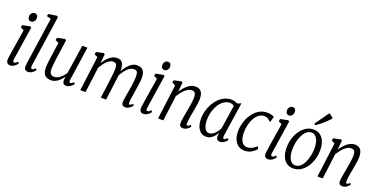

<svg xmlns="http://www.w3.org/2000/svg" viewBox="-23 -1681 4965 2533"><g transform="rotate(20 2460.0 -415.0)"><path d="M110 10Q95.5 10 81.8 3.2Q68 -3.5 61 -22.5Q54 -41.5 59 -77.5Q63.5 -114 71 -160.8Q78.5 -207.5 86.5 -256.8Q94.5 -306 102 -351.5Q109.5 -397 115.2 -432.8Q121 -468.5 123 -487L75.5 -509.5L82 -544L187 -565.5L205.5 -555.5L133 -78Q130 -58.5 136 -51Q142 -43.5 151.5 -43.5Q163 -43.5 173.2 -50.5Q183.5 -57.5 199.5 -74L212.5 -51.5Q200 -33.5 184 -19.8Q168 -6 149.5 2Q131 10 110 10ZM175.5 -628Q153.5 -628 140.5 -641.8Q127.5 -655.5 127.5 -682.5Q127.5 -712 145.5 -730.8Q163.5 -749.5 187 -749.5Q207 -749.5 219.5 -736.2Q232 -723 232 -698Q232 -666 214.5 -647Q197 -628 175.5 -628Z M384.5 -86Q381.5 -62.5 386.8 -53Q392 -43.5 401.5 -43.5Q413 -43.5 422 -49.2Q431 -55 448.5 -71L462 -50Q454.5 -39 440 -24.8Q425.5 -10.5 405.8 -0.2Q386 10 361.5 10Q346 10 334 4.2Q322 -1.5 315.2 -13.5Q308.5 -25.5 308.5 -44.5Q308.5 -51 309.5 -63.8Q310.5 -76.5 312.2 -91.5Q314 -106.5 316 -119L408 -751L347.5 -767.5L356 -800L471 -817L489.5 -805Z M684 10Q651.5 10 624.8 -2.2Q598 -14.5 582.2 -44Q566.5 -73.5 566.5 -126.5Q566.5 -141.5 568.2 -162Q570 -182.5 572.5 -205.8Q575 -229 578.2 -252.2Q581.5 -275.5 584.5 -295L611.5 -487L564.5 -509.5L570.5 -544L676.5 -565.5L695 -555.5L658 -291Q655 -270 652.2 -248.2Q649.5 -226.5 647.2 -205.5Q645 -184.5 643.5 -164.8Q642 -145 642 -127.5Q642 -95.5 652.2 -78Q662.5 -60.5 677.5 -53.8Q692.5 -47 707 -47Q738.5 -47 767.2 -63Q796 -79 819.8 -104.2Q843.5 -129.5 860 -156.5L921 -559H993L923.5 -82.5Q920.5 -63.5 924.8 -53.5Q929 -43.5 940 -43.5Q946 -43.5 956.5 -48.8Q967 -54 985 -71.5L998.5 -50Q989.5 -36 973.8 -22.2Q958 -8.5 938.2 0.8Q918.5 10 896.5 10Q869.5 10 858.2 -5.8Q847 -21.5 847 -48.5Q847 -53 847.8 -59.5Q848.5 -66 849.2 -73.2Q850 -80.5 851 -87.2Q852 -94 852.5 -100H851Q833.5 -74.5 814.2 -54.2Q795 -34 774.5 -19.5Q754 -5 731.2 2.5Q708.5 10 684 10Z M1237.5 -555.5 1224 -427Q1240.5 -453 1260.2 -477.8Q1280 -502.5 1303 -522.2Q1326 -542 1353.2 -553.8Q1380.5 -565.5 1413 -565.5Q1445 -565.5 1466 -551Q1487 -536.5 1497.2 -507.5Q1507.5 -478.5 1507.5 -433.5Q1507.5 -425.5 1507.2 -419Q1507 -412.5 1506.8 -407.2Q1506.5 -402 1506 -396.5L1491 -391.5Q1511 -426 1532.8 -457.2Q1554.5 -488.5 1578.8 -513Q1603 -537.5 1630.8 -551.5Q1658.5 -565.5 1691 -565.5Q1748.5 -565.5 1776.2 -532.2Q1804 -499 1804 -422.5Q1804 -403 1800.2 -372.8Q1796.5 -342.5 1791.2 -307.2Q1786 -272 1780.5 -236Q1776.5 -203.5 1771 -172.5Q1765.5 -141.5 1761.8 -116.2Q1758 -91 1758 -74.5Q1758 -57 1760.8 -50.2Q1763.5 -43.5 1770 -43.5Q1778 -43.5 1788.8 -48.8Q1799.5 -54 1815.5 -69.5L1827 -47.5Q1822 -40 1807.8 -26.2Q1793.5 -12.5 1773 -1.2Q1752.5 10 1728 10Q1710.5 10 1699 4Q1687.5 -2 1682 -14Q1676.5 -26 1676.5 -44Q1676.5 -61 1679.8 -85.5Q1683 -110 1688.5 -140.5Q1694 -171 1700 -203.5Q1707 -241.5 1712.8 -280.5Q1718.5 -319.5 1722 -355Q1725.5 -390.5 1725.5 -417.5Q1725.5 -467 1712.8 -484.8Q1700 -502.5 1668.5 -502.5Q1644.5 -502.5 1620.8 -490Q1597 -477.5 1574.2 -454.2Q1551.5 -431 1529.8 -398.8Q1508 -366.5 1488 -326.5L1507.5 -394Q1506.5 -377.5 1503.2 -351.8Q1500 -326 1496.8 -298Q1493.5 -270 1490.5 -247.5L1458 0H1384.5L1413.5 -223.5Q1418.5 -261.5 1423.2 -300Q1428 -338.5 1431 -370Q1434 -401.5 1434 -417.5Q1434 -467 1420.5 -484.8Q1407 -502.5 1375.5 -502.5Q1353.5 -502.5 1331.5 -490.2Q1309.5 -478 1288.8 -457.5Q1268 -437 1249.5 -411Q1231 -385 1216 -358.5L1169.5 0H1095.5L1158.5 -487L1111.5 -509.5L1117.5 -544L1219.5 -565.5Z M1981.5 10Q1967 10 1953.2 3.2Q1939.5 -3.5 1932.5 -22.5Q1925.5 -41.5 1930.5 -77.5Q1935 -114 1942.5 -160.8Q1950 -207.5 1958 -256.8Q1966 -306 1973.5 -351.5Q1981 -397 1986.8 -432.8Q1992.5 -468.5 1994.5 -487L1947 -509.5L1953.5 -544L2058.5 -565.5L2077 -555.5L2004.5 -78Q2001.5 -58.5 2007.5 -51Q2013.5 -43.5 2023 -43.5Q2034.5 -43.5 2044.8 -50.5Q2055 -57.5 2071 -74L2084 -51.5Q2071.5 -33.5 2055.5 -19.8Q2039.5 -6 2021 2Q2002.5 10 1981.5 10ZM2047 -628Q2025 -628 2012 -641.8Q1999 -655.5 1999 -682.5Q1999 -712 2017 -730.8Q2035 -749.5 2058.5 -749.5Q2078.5 -749.5 2091 -736.2Q2103.5 -723 2103.5 -698Q2103.5 -666 2086 -647Q2068.5 -628 2047 -628Z M2316 -426.5Q2335.5 -454.5 2357.5 -479.5Q2379.5 -504.5 2403.8 -524Q2428 -543.5 2454.5 -554.5Q2481 -565.5 2510 -565.5Q2559.5 -565.5 2588.8 -534.2Q2618 -503 2618 -423.5Q2618 -400 2613.8 -369Q2609.5 -338 2603.5 -305.8Q2597.5 -273.5 2593 -246Q2588 -219.5 2582.2 -187.8Q2576.5 -156 2572.5 -125.2Q2568.5 -94.5 2568 -70.5Q2568 -57.5 2570.8 -50.5Q2573.5 -43.5 2579.5 -43.5Q2589 -43.5 2600.2 -49.5Q2611.5 -55.5 2625.5 -69L2637 -47Q2633.5 -41 2619.5 -27Q2605.5 -13 2584.5 -1.5Q2563.5 10 2538 10Q2522.5 10 2510.8 4.5Q2499 -1 2492.8 -12.8Q2486.5 -24.5 2486.5 -43.5Q2486.5 -59.5 2489.2 -81.2Q2492 -103 2496.2 -127.8Q2500.5 -152.5 2505 -177Q2509.5 -201.5 2513.5 -223Q2517.5 -245 2522 -270.8Q2526.5 -296.5 2530.5 -323.2Q2534.5 -350 2537 -374.5Q2539.5 -399 2539.5 -417.5Q2539.5 -450.5 2533.5 -468.8Q2527.5 -487 2513.8 -494.8Q2500 -502.5 2477 -502.5Q2456 -502.5 2433.5 -491Q2411 -479.5 2389 -459.5Q2367 -439.5 2346.2 -413.2Q2325.5 -387 2307.5 -358L2261.5 0H2187.5L2250.5 -487L2203.5 -509.5L2209.5 -544L2311.5 -565.5L2329.5 -555.5Z M3082 -85.5Q3078 -57.5 3084.5 -50.5Q3091 -43.5 3098.5 -43.5Q3107 -43.5 3118.2 -50.8Q3129.5 -58 3143 -71.5L3157 -50Q3153 -43.5 3139.5 -29Q3126 -14.5 3104.5 -2.2Q3083 10 3055 10Q3033 10 3018.2 -4.2Q3003.5 -18.5 3005.5 -56.5L3010.5 -98.5Q2992.5 -66.5 2970.8 -42.2Q2949 -18 2922.8 -4Q2896.5 10 2863.5 10Q2822 10 2789.5 -13.5Q2757 -37 2738.8 -82.5Q2720.5 -128 2720.5 -194.5Q2720.5 -246.5 2734.5 -299.5Q2748.5 -352.5 2774.2 -400.2Q2800 -448 2836.2 -485.2Q2872.5 -522.5 2918.2 -544Q2964 -565.5 3016.5 -565.5Q3042.5 -565.5 3064 -558.8Q3085.5 -552 3102 -543L3153.5 -564.5ZM3070 -495Q3059 -507 3044.5 -512.5Q3030 -518 3010.5 -518Q2974.5 -518 2942.2 -501.2Q2910 -484.5 2883.8 -454.5Q2857.5 -424.5 2838.8 -384.2Q2820 -344 2809.5 -296.8Q2799 -249.5 2799 -199Q2799 -155 2809.5 -120.2Q2820 -85.5 2839.2 -66Q2858.5 -46.5 2884 -46.5Q2904.5 -46.5 2924.5 -57Q2944.5 -67.5 2962.5 -84.8Q2980.5 -102 2994.8 -122.5Q3009 -143 3019 -162.5Z M3405.5 10Q3327 10 3281.8 -46.5Q3236.5 -103 3236.5 -203Q3236.5 -262.5 3254.8 -326Q3273 -389.5 3309 -443.8Q3345 -498 3397.8 -531.8Q3450.5 -565.5 3518.5 -565.5Q3546.5 -565.5 3571 -559.2Q3595.5 -553 3616 -542L3593 -460.5L3581.5 -469.5Q3565 -485 3550.8 -493.8Q3536.5 -502.5 3523.2 -506.2Q3510 -510 3496 -510Q3457 -510 3423.8 -486.2Q3390.5 -462.5 3366 -421Q3341.5 -379.5 3328 -325.8Q3314.5 -272 3314.5 -213Q3315 -157.5 3328 -120Q3341 -82.5 3364.5 -63.8Q3388 -45 3418 -45Q3444 -45 3466.8 -52.5Q3489.5 -60 3509.8 -73.8Q3530 -87.5 3549.5 -106.5L3565.5 -72.5Q3548 -50 3523.2 -31Q3498.5 -12 3468.8 -1Q3439 10 3405.5 10Z M3731.5 10Q3717 10 3703.2 3.2Q3689.5 -3.5 3682.5 -22.5Q3675.5 -41.5 3680.5 -77.5Q3685 -114 3692.5 -160.8Q3700 -207.5 3708 -256.8Q3716 -306 3723.5 -351.5Q3731 -397 3736.8 -432.8Q3742.5 -468.5 3744.5 -487L3697 -509.5L3703.5 -544L3808.5 -565.5L3827 -555.5L3754.5 -78Q3751.5 -58.5 3757.5 -51Q3763.5 -43.5 3773 -43.5Q3784.5 -43.5 3794.8 -50.5Q3805 -57.5 3821 -74L3834 -51.5Q3821.5 -33.5 3805.5 -19.8Q3789.5 -6 3771 2Q3752.5 10 3731.5 10ZM3797 -628Q3775 -628 3762 -641.8Q3749 -655.5 3749 -682.5Q3749 -712 3767 -730.8Q3785 -749.5 3808.5 -749.5Q3828.5 -749.5 3841 -736.2Q3853.5 -723 3853.5 -698Q3853.5 -666 3836 -647Q3818.5 -628 3797 -628Z M4167 -565.5Q4224.5 -565.5 4263 -536.5Q4301.5 -507.5 4321.5 -456Q4341.5 -404.5 4341.5 -336Q4341.5 -270.5 4323.2 -208.8Q4305 -147 4271 -97.8Q4237 -48.5 4190.2 -19.2Q4143.5 10 4086 10Q4029 10 3990.2 -19.2Q3951.5 -48.5 3932 -100.2Q3912.5 -152 3912.5 -221Q3912.5 -288 3931.5 -350Q3950.5 -412 3985 -460.5Q4019.5 -509 4066 -537.2Q4112.5 -565.5 4167 -565.5ZM4155 -518Q4123.5 -518 4097.5 -500.2Q4071.5 -482.5 4051.8 -452Q4032 -421.5 4018.5 -382.8Q4005 -344 3998.2 -301.8Q3991.5 -259.5 3991.5 -218Q3991.5 -165 4004 -124.2Q4016.5 -83.5 4040.5 -60.2Q4064.5 -37 4098 -37Q4130.5 -37 4156.5 -55Q4182.5 -73 4202.2 -103.2Q4222 -133.5 4235.2 -172.2Q4248.5 -211 4255.5 -253.2Q4262.5 -295.5 4262.5 -336.5Q4262.5 -388.5 4250.2 -429.5Q4238 -470.5 4214.5 -494.2Q4191 -518 4155 -518ZM4148 -641 4290 -839.5 4352.5 -791.5Q4346.5 -782 4331.2 -765.5Q4316 -749 4295.2 -729.2Q4274.5 -709.5 4251.2 -689.5Q4228 -669.5 4206 -653.2Q4184 -637 4167 -627Z M4554 -426.5Q4573.5 -454.5 4595.5 -479.5Q4617.5 -504.5 4641.8 -524Q4666 -543.5 4692.5 -554.5Q4719 -565.5 4748 -565.5Q4797.5 -565.5 4826.8 -534.2Q4856 -503 4856 -423.5Q4856 -400 4851.8 -369Q4847.5 -338 4841.5 -305.8Q4835.5 -273.5 4831 -246Q4826 -219.5 4820.2 -187.8Q4814.5 -156 4810.5 -125.2Q4806.5 -94.5 4806 -70.5Q4806 -57.5 4808.8 -50.5Q4811.5 -43.5 4817.5 -43.5Q4827 -43.5 4838.2 -49.5Q4849.5 -55.5 4863.5 -69L4875 -47Q4871.5 -41 4857.5 -27Q4843.5 -13 4822.5 -1.5Q4801.5 10 4776 10Q4760.5 10 4748.8 4.5Q4737 -1 4730.8 -12.8Q4724.5 -24.5 4724.5 -43.5Q4724.5 -59.5 4727.2 -81.2Q4730 -103 4734.2 -127.8Q4738.5 -152.5 4743 -177Q4747.5 -201.5 4751.5 -223Q4755.5 -245 4760 -270.8Q4764.5 -296.5 4768.5 -323.2Q4772.5 -350 4775 -374.5Q4777.5 -399 4777.5 -417.5Q4777.5 -450.5 4771.5 -468.8Q4765.5 -487 4751.8 -494.8Q4738 -502.5 4715 -502.5Q4694 -502.5 4671.5 -491Q4649 -479.5 4627 -459.5Q4605 -439.5 4584.2 -413.2Q4563.5 -387 4545.5 -358L4499.5 0H4425.5L4488.5 -487L4441.5 -509.5L4447.5 -544L4549.5 -565.5L4567.5 -555.5Z"/></g></svg>

Font: Merriweather 24pt SemiCondensed Light
Style: Italic
Weight: 300
Width: 4
Italic angle: -7.8°
Designer: Eben Sorkin
Foundry: Eben Sorkin
Version: Version 2.101